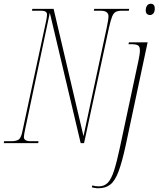

<svg xmlns="http://www.w3.org/2000/svg" viewBox="-38 -761 843 1021"><path d="M-18 0 -16 -10H20Q49 -10 61.5 -19Q74 -28 81 -62L208 -653Q212 -674 212 -684Q212 -704 181 -704H132L134 -714H247L406 -37L530 -616Q535 -641 537 -653.5Q539 -666 539 -674Q539 -704 497 -704H461L463 -714H649L647 -704H610Q590 -704 578 -698Q566 -692 558.5 -673.5Q551 -655 542 -616L409 0H391L227 -693L96 -75Q93 -60 91 -49.5Q89 -39 89 -32Q89 -10 126 -10H167L165 0ZM760 -681Q750 -681 743.5 -687Q737 -693 737 -705Q737 -721 744 -731Q751 -741 763 -741Q785 -741 785 -716Q785 -697 777 -689Q769 -681 760 -681ZM487 240Q474 240 465.5 238.5Q457 237 450 235L453 225Q468 230 487 230Q517 230 535.5 210.5Q554 191 568.5 146Q583 101 599 26L699 -442Q702 -458 704 -470Q706 -482 706 -493Q706 -514 695.5 -520Q685 -526 659 -526H645L648 -536H747L630 14Q611 101 592.5 150.5Q574 200 549 220Q524 240 487 240Z"/></svg>

Font: Noto Serif Display ExtraCondensed Thin
Style: Italic
Weight: 100
Width: 2
Italic angle: -12°
Designer: Monotype Design Team
Foundry: Monotype Imaging Inc.
Version: Version 2.009